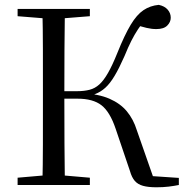

<svg xmlns="http://www.w3.org/2000/svg" viewBox="-20 -765 769 794"><path d="M52.8 0V-30.1L190.9 -42.1H212.5L351.6 -30.1V0ZM52.8 -698V-728H351.6V-698L212.5 -686.9H190.9ZM155.3 0Q157.3 -83.6 157.4 -167.7Q157.5 -251.7 157.5 -336.8V-391.1Q157.5 -476.1 157.4 -560.4Q157.3 -644.8 155.3 -728H248.3Q247.1 -645.2 246.6 -559Q246.1 -472.7 246.1 -379.9V-360.9Q246.1 -257.7 246.6 -170.9Q247.1 -84.1 248.3 0ZM517.5 -57.5 458.2 -232.6Q434.5 -302.9 399.4 -329.9Q364.4 -356.9 300.9 -356.9H205.3V-387.9H298.5Q327.9 -387.9 350.3 -393.7Q372.7 -399.4 390.8 -415.8Q408.9 -432.2 426.8 -463.6Q444.8 -495.1 465.1 -545.6Q495 -620.1 520.3 -662.2Q545.6 -704.4 573.4 -723Q601.1 -741.7 636.6 -744.9Q660.8 -739.8 673.4 -725.2Q686.1 -710.6 686.1 -691.7Q686.1 -673.7 671.7 -659.3Q657.3 -644.8 627 -644.8Q607.8 -644.5 585.7 -649.8Q563.6 -655.1 535.3 -663.2L584.5 -689.5Q564.7 -665.3 550.3 -643.3Q535.8 -621.3 522.9 -595.7Q509.9 -570 495 -533.3Q472.7 -482.7 453.9 -451.3Q435.1 -419.8 415.7 -402.2Q396.3 -384.6 372.7 -375.7Q349.1 -366.7 316.9 -361.1L319.5 -379.7Q388 -376.3 432.8 -356.7Q477.6 -337.1 504.6 -304.6Q531.7 -272 545.7 -226.8L618.3 -19.1L579.5 -38.7L719.6 -29.3V0Q701 3.8 677.8 6.7Q654.7 9.5 627.2 9.5Q593 9.5 571.5 3.5Q550.1 -2.4 537.5 -16.8Q524.9 -31.3 517.5 -57.5Z"/></svg>

Font: Noto Serif KR ExtraLight
Style: Regular
Weight: 200
Designer: Ryoko NISHIZUKA 西塚涼子 (kana & ideographs); Frank Grießhammer (Latin, Greek & Cyrillic); Wenlong ZHANG 张文龙 (bopomofo); San
Foundry: Adobe
Version: Version 2.002-H1;hotconv 1.1.0;makeotfexe 2.6.0